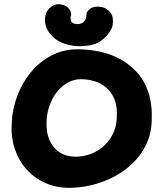

<svg xmlns="http://www.w3.org/2000/svg" viewBox="-20 -892 782 919"><path d="M312 7Q249 7 197 -16Q145 -39 107.5 -80.5Q70 -122 51 -178.5Q32 -235 36 -303Q39 -371 63 -434Q87 -497 128.5 -547Q170 -597 226.5 -626.5Q283 -656 351 -656Q402 -656 454 -645.5Q506 -635 552.5 -610.5Q599 -586 635.5 -546Q672 -506 691 -447.5Q710 -389 706 -310Q703 -246 677.5 -195.5Q652 -145 611.5 -107Q571 -69 520.5 -43.5Q470 -18 416.5 -5.5Q363 7 312 7ZM342 -142Q368 -142 395 -149Q422 -156 447 -171Q472 -186 492 -208.5Q512 -231 525 -261.5Q538 -292 539 -330Q542 -381 528 -416Q514 -451 489 -472.5Q464 -494 432 -503.5Q400 -513 367 -513Q335 -513 306 -497.5Q277 -482 254.5 -454.5Q232 -427 218.5 -390.5Q205 -354 203 -314Q200 -260 217 -221.5Q234 -183 266 -162.5Q298 -142 342 -142ZM380 -672Q359 -669 330 -673Q301 -677 273.5 -689Q246 -701 227 -722Q208 -741 200 -766Q192 -791 197 -815.5Q202 -840 220 -856Q220 -856 227 -861Q234 -866 246 -870Q258 -874 274 -870Q297 -866 307 -854Q317 -842 319 -832Q321 -822 321 -822Q317 -813 317.5 -805.5Q318 -798 321 -789Q325 -782 336.5 -778.5Q348 -775 361 -778Q373 -780 380 -787Q387 -794 391 -803Q392 -808 393 -814.5Q394 -821 395 -830Q395 -830 399 -837.5Q403 -845 415 -852.5Q427 -860 448 -860Q473 -860 488 -850Q503 -840 509.5 -830Q516 -820 516 -820Q521 -806 520.5 -787.5Q520 -769 515 -757Q496 -720 464 -697Q432 -674 380 -672Z"/></svg>

Font: Sour Gummy
Style: Bold
Weight: 700
Designer: Stefie Justprince
Foundry: Eifetstype
Version: Version 1.000